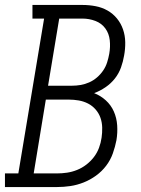

<svg xmlns="http://www.w3.org/2000/svg" viewBox="-50 -755 570 775"><path d="M-30 0V-55H24L128 -680H81V-735H283Q310 -735 336 -730Q362 -725 384 -712.5Q406 -700 422 -680.5Q438 -661 446.5 -636.5Q455 -612 455.5 -585Q456 -558 451 -531Q447 -507 438.5 -483Q430 -459 414 -438.5Q398 -418 376 -403Q354 -388 330 -379Q356 -369 377 -350Q398 -331 409.5 -305Q421 -279 423 -249Q425 -219 420 -189Q415 -163 405.5 -136Q396 -109 378.5 -86Q361 -63 337.5 -46Q314 -29 287.5 -18.5Q261 -8 234 -4Q207 0 180 0ZM144 -409H240Q258 -409 275.5 -412Q293 -415 310 -422.5Q327 -430 341.5 -442.5Q356 -455 366.5 -470.5Q377 -486 382.5 -503.5Q388 -521 391 -538Q396 -566 393 -593Q390 -620 375 -640.5Q360 -661 335 -670.5Q310 -680 283 -680H189ZM86 -55H180Q200 -55 220.5 -58Q241 -61 261 -69Q281 -77 298.5 -90.5Q316 -104 329 -121Q342 -138 349.5 -158Q357 -178 360 -199Q363 -219 362.5 -240Q362 -261 355.5 -279.5Q349 -298 336 -313Q323 -328 305.5 -337Q288 -346 268 -349.5Q248 -353 227 -353H135Z"/></svg>

Font: Iosevka Slab Light
Style: Italic
Weight: 300
Italic angle: -9°
Monospace: yes
Designer: Belleve Invis
Foundry: Belleve Invis
Version: Version 11.1.1; ttfautohint (v1.8.3)